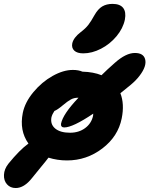

<svg xmlns="http://www.w3.org/2000/svg" viewBox="-37 -845 761 978"><path d="M387.2 -573.2Q356 -573.2 341.3 -587.2Q326.7 -601.1 331.1 -624Q337.4 -653.3 375 -682.1Q398.9 -700.2 413.1 -718.5Q427.2 -736.8 443.8 -767.1Q461.9 -799.3 483.9 -812.3Q505.9 -825.2 536.1 -825.2Q574.2 -825.2 590.3 -804.7Q606.4 -784.2 599.1 -745.1Q589.8 -700.2 556.4 -660.2Q522.9 -620.1 477.3 -596.7Q431.6 -573.2 387.2 -573.2ZM43 112.8Q15.6 112.8 -1.2 94Q-18.1 75.2 -16.8 45.7Q-15.6 16.1 5.9 -11.2Q63.5 -82 107.9 -113.8Q61 -179.7 79.1 -270Q90.3 -324.2 133.1 -375.7Q175.8 -427.2 230.7 -458Q285.6 -488.8 334 -488.8Q362.8 -488.8 382.8 -480Q439 -478.5 480 -461.9Q506.3 -488.3 547.9 -524.9Q604.5 -575.2 649.9 -575.2Q693.4 -575.2 702.1 -543.9Q711.9 -508.8 673.8 -459Q655.8 -435.1 627.9 -412.1Q596.7 -386.2 576.2 -370.1Q597.7 -315.4 583 -242.2Q564.5 -149.9 484.4 -88.9Q404.3 -27.8 304.2 -27.8Q254.9 -27.8 210 -42Q199.2 -27.3 170.2 7.6Q141.1 42.5 126 62Q85.9 112.8 43 112.8ZM290 -195.8Q281.2 -195.8 276.9 -200.9Q272.5 -206.1 273.9 -214.8Q283.2 -263.7 362.8 -347.2H360.8Q340.3 -347.2 324 -338.4Q307.6 -329.6 282.2 -308.1Q255.4 -285.6 240.2 -279.8Q229.5 -264.2 225.1 -248Q218.3 -211.9 244.1 -190.4Q270 -168.9 319.8 -168.9Q364.7 -168.9 396.7 -192.6Q428.7 -216.3 437 -254.9Q437 -256.8 437.5 -260.5Q438 -264.2 438 -266.1Q333.5 -195.8 290 -195.8Z"/></svg>

Font: Shantell Sans Irregular
Style: Bold Italic
Weight: 700
Italic angle: -11.31°
Designer: Stephen Nixon, Anya Danilova, Shantell Martin
Foundry: Arrow Type
Version: Version 1.006;[9816181b4]